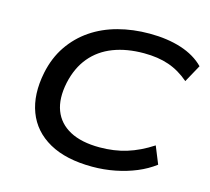

<svg xmlns="http://www.w3.org/2000/svg" viewBox="-104 -836 1059 969"><g transform="rotate(15 426.0 -352.0)"><path d="M456 10Q318 10 230 -39.5Q142 -89 108.5 -178Q75 -267 99 -385Q116 -467 158 -528.5Q200 -590 261 -631.5Q322 -673 399 -693.5Q476 -714 563 -714Q656 -714 729 -690.5Q802 -667 848 -620L798 -529Q748 -572 691.5 -591.5Q635 -611 561 -611Q471 -611 401 -584Q331 -557 285.5 -502.5Q240 -448 222 -366Q204 -280 227 -219.5Q250 -159 310.5 -126.5Q371 -94 466 -94Q542 -94 607 -114Q672 -134 738 -177L775 -86Q734 -55 683.5 -34Q633 -13 575 -1.5Q517 10 456 10Z"/></g></svg>

Font: Nunito Sans 10pt Expanded SemiBold
Style: Italic
Weight: 600
Width: 7
Italic angle: -9°
Designer: Vernon Adams
Foundry: Vernon Adams
Version: Version 3.101;gftools[0.9.27]